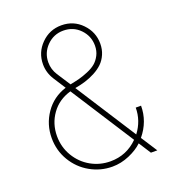

<svg xmlns="http://www.w3.org/2000/svg" viewBox="-140 -886 900 994"><g transform="rotate(-20 310.0 -389.0)"><path d="M310.1 -778.3Q377 -778.3 422.4 -731.4Q467.8 -684.6 467.8 -620.6Q467.8 -588.9 456.3 -562.3Q444.8 -535.6 426 -517.3Q407.2 -499 380.6 -484.9Q354 -470.7 326.7 -462.2Q299.3 -453.6 267.6 -448.2L481.9 -114.7Q526.9 -174.3 526.9 -246.1H556.2Q556.2 -159.2 498.5 -89.4L556.2 0H521L478 -66.9Q449.7 -39.6 403.8 -19.8Q357.9 0 310.1 0Q245.1 0 188.5 -32Q131.8 -64 97.9 -120.8Q64 -177.7 64 -246.1Q64 -321.3 106 -382.3Q147.9 -443.4 221.2 -466.8L178.2 -533.7Q152.3 -574.2 152.3 -620.1Q152.3 -685.5 198.5 -731.9Q244.6 -778.3 310.1 -778.3ZM438.5 -620.6Q438.5 -672.9 401.9 -710.9Q365.2 -749 310.1 -749Q256.8 -749 219.2 -711.2Q181.6 -673.3 181.6 -620.1Q181.6 -582 202.6 -549.3L251 -474.6Q280.8 -480.5 302.2 -486.1Q323.7 -491.7 351.3 -503.2Q378.9 -514.6 396.5 -529.3Q414.1 -543.9 426.3 -567.4Q438.5 -590.8 438.5 -620.6ZM237.8 -440.9Q169.9 -421.4 131.6 -367.9Q93.3 -314.5 93.3 -246.1Q93.3 -185.5 123.3 -135.3Q153.3 -85 202.9 -57.1Q252.4 -29.3 310.1 -29.3Q398.9 -29.3 461.9 -92.3Z"/></g></svg>

Font: Cherry
Style: Light
Weight: 300
Designer: Amin Abedi
Version: Version 1.00 ; ttfautohint (v1.6)